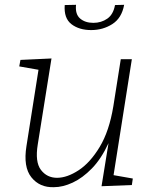

<svg xmlns="http://www.w3.org/2000/svg" viewBox="-20 -771 639 798"><path d="M204 7Q145 9 110.5 -34Q76 -77 90 -164L140 -481L60 -495L65 -522L194 -528L137 -171Q125 -98 150 -65Q175 -32 217 -32Q259 -32 307 -63.5Q355 -95 394.5 -160.5Q434 -226 451 -329L482 -525H528L452 -43L532 -29L528 -2L402 3L431 -176Q401 -111 362 -71Q323 -31 282 -12Q241 7 204 7ZM359 -646Q309 -646 277 -670.5Q245 -695 249 -750L296 -751Q292 -712 313 -694Q334 -676 368 -676Q401 -676 426 -693.5Q451 -711 458 -750L496 -751Q486 -696 447 -671Q408 -646 359 -646Z"/></svg>

Font: Bitter Light
Style: Italic
Weight: 300
Italic angle: -9°
Designer: Sol Matas, and Bitter project Authors
Foundry: Sol Matas
Version: Version 2.001